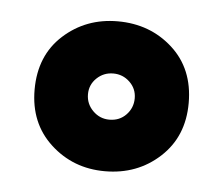

<svg xmlns="http://www.w3.org/2000/svg" viewBox="-32 -772 371 319"><g transform="rotate(5 153.5 -612.0)"><path d="M25 -612Q25 -669 62.5 -703Q100 -737 153 -737Q207 -737 244.5 -703Q282 -669 282 -612Q282 -556 244.5 -521.5Q207 -487 153 -487Q100 -487 62.5 -521.5Q25 -556 25 -612ZM153 -573Q170 -573 181 -584.5Q192 -596 192 -612Q192 -628 180.5 -639Q169 -650 153 -650Q137 -650 125.5 -639Q114 -628 114 -612Q114 -596 125.5 -584.5Q137 -573 153 -573Z"/></g></svg>

Font: Kanit Bold
Style: Regular
Weight: 700
Designer: Katatrad Team
Foundry: CadsonDemak
Version: Version 1.000